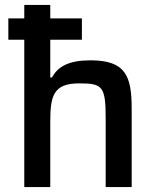

<svg xmlns="http://www.w3.org/2000/svg" viewBox="-20 -763 637 783"><path d="M349 -517C261 -517 216 -492 192 -447H185V-601H314V-688H185V-743H79V-688H14V-601H79V0H185V-263C185 -369 195 -423 303 -423C399 -423 411 -411 411 -277V0H517V-319C517 -451 494 -517 349 -517Z"/></svg>

Font: Saira UNSAM Medium
Style: Regular
Weight: 500
Designer: Hector Gatti with collaboration of the Omnibus-Type team
Foundry: Omnibus-Type
Version: Version 0.072;PS 000.072;hotconv 1.0.88;makeotf.lib2.5.64775